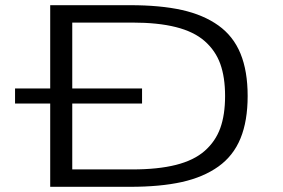

<svg xmlns="http://www.w3.org/2000/svg" viewBox="-20 -720 1090 740"><path d="M173.5 0V-321H38V-379H173.5V-700H481Q598 -700 681 -681.5Q764 -663 821.8 -621.8Q879.5 -580.5 907 -513.2Q934.5 -446 934.5 -350Q934.5 -254 907 -186.8Q879.5 -119.5 821.8 -78.2Q764 -37 681 -18.5Q598 0 481 0ZM258.5 -67H489.5Q589 -67 658.2 -84.5Q727.5 -102 769 -138.5Q810.5 -175 829 -226.2Q847.5 -277.5 847.5 -350Q847.5 -422.5 829 -473.8Q810.5 -525 769 -561.5Q727.5 -598 658.2 -615.5Q589 -633 489.5 -633H258.5V-379H527.5V-321H258.5Z"/></svg>

Font: League Mono Extended Light
Style: Regular
Weight: 300
Width: 9
Designer: Tyler Finck
Foundry: The League of Moveable Type / Tyler Finck
Version: Version 2.210